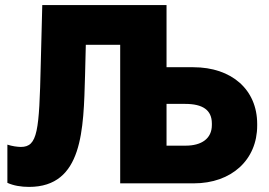

<svg xmlns="http://www.w3.org/2000/svg" viewBox="-20 -720 1057 754"><path d="M94 14C306 14 308 -211 314 -424L317 -544H452V0H741C889 0 990 -92 990 -227V-233C990 -368 890 -456 739 -456H634V-700H146L140 -466C134 -205 128 -143 62 -143C49 -143 27 -146 9 -152V-2C33 9 63 14 94 14ZM634 -148V-312H707C776 -312 812 -288 812 -235V-229C812 -176 772 -148 709 -148Z"/></svg>

Font: Fixel Display ExtraBold
Style: Regular
Weight: 800
Designer: AlfaBravo + MacPaw
Foundry: Kyrylo Tkachov, Marchela Mozhyna, Serhii Makarenko, Maria Weinstein, Zakhar Kryvoshyya
Version: Version 1.211